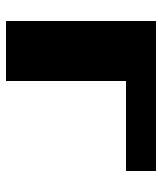

<svg xmlns="http://www.w3.org/2000/svg" viewBox="30 -570 540 640"><g transform="rotate(90 300.0 -250.0)"><path d="M50 -500H550V-400H250V0H50Z"/></g></svg>

Font: Tokeely Brookings
Style: Regular
Weight: 400
Designer: Peter Wiegel
Foundry: Peter Wiegel
Version: Version 2.001